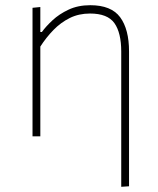

<svg xmlns="http://www.w3.org/2000/svg" viewBox="-20 -524 606 738"><path d="M446 194Q446 169 446 139.5Q446 110 446 77.5Q446 45 446 9.8Q446 -25.5 446 -62Q446 -128 446 -194Q446 -260 446 -326Q446 -398 419.8 -435Q393.5 -472 326 -472Q283 -472 248.2 -454.8Q213.5 -437.5 185.5 -408.8Q157.5 -380 135 -345V-221Q135 -160.5 135 -108.5Q135 -56.5 135 0H105Q105 -56.5 105 -108.5Q105 -160.5 105 -221V-271Q105 -324.5 105 -381.5Q105 -438.5 105 -494L135 -497V-401H141Q156 -422 181.8 -446Q207.5 -470 243.8 -487Q280 -504 327 -504Q407.5 -504 441.8 -457.8Q476 -411.5 476 -326Q476 -268.5 476 -221.2Q476 -174 476 -139.5V-53Q476 7.5 476 68.5Q476 129.5 476 192Z"/></svg>

Font: Commissioner Thin
Style: Regular
Weight: 100
Designer: Kostas Bartsokas
Foundry: Kostas Bartsokas
Version: Version 1.001;gftools[0.9.23]